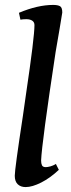

<svg xmlns="http://www.w3.org/2000/svg" viewBox="-20 -750 287 780"><path d="M40 -36Q40 -63 73 -279L86 -370Q120 -599 120 -648Q120 -660 111 -666Q102 -672 87 -672Q72 -672 63 -670L57 -698Q133 -730 196 -730Q214 -730 223.5 -725Q233 -720 233 -699Q224 -642 206 -539Q150 -170 147 -98Q147 -86 150.5 -78.5Q154 -71 166 -71Q173 -71 184.5 -74Q196 -77 207 -84L219 -60Q184 -27 147.5 -8.5Q111 10 84 10Q64 10 52 -1.5Q40 -13 40 -36Z"/></svg>

Font: Unna Medium
Style: Italic
Weight: 500
Italic angle: -8.05°
Designer: Jorge de Buen Unna
Foundry: Omnibus-Type
Version: Version 2.008